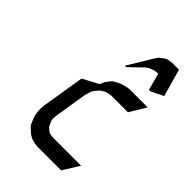

<svg xmlns="http://www.w3.org/2000/svg" viewBox="-186 -675 748 748"><g transform="rotate(45 188.0 -301.0)"><path d="M69.8 -110.8 70.8 -128.9 100.1 -309.1 166 -344.2 171.9 -359.9 178.2 -369.1 188 -381.8 192.9 -387.2 206.1 -395 222.2 -402.8 247.1 -410.2 262.2 -412.1H361.8L320.8 -344.2H228L211.9 -340.8L204.1 -338.9L195.8 -335L183.1 -326.2L179.2 -321.8L168.9 -309.1L163.1 -300.8L160.2 -292L154.8 -273.9L132.8 -137.2L131.8 -120.1L132.8 -110.8L136.2 -103L142.1 -89.8L145 -85.9L154.8 -77.1L162.1 -71.8L168.9 -69.8L184.1 -67.9H338.9L296.9 0H166L149.9 -2L128.9 -7.8L113.8 -17.1L95.2 -34.2L87.9 -43L77.1 -67.9L71.8 -85.9ZM184.1 -463.9 247.1 -567.9 255.9 -580.1 261.2 -584 274.9 -594.2 283.2 -598.1 290 -600.1 307.1 -602.1H344.2L376 -488.8L325.2 -463.9H316.9L297.9 -534.2L278.8 -532.2L264.2 -526.9L258.8 -524.9L246.1 -516.1L191.9 -463.9Z"/></g></svg>

Font: Petahja
Style: Italic
Weight: 400
Designer: T. Christopher White
Version: Version 1.1